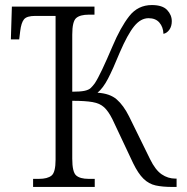

<svg xmlns="http://www.w3.org/2000/svg" viewBox="-20 -740 741 760"><path d="M111 0V-32H134Q168 -32 184 -45Q200 -58 200 -108V-677H119Q86 -677 75 -663.5Q64 -650 60 -617L56 -584H23L27 -714H354V-682H332Q297 -682 281.5 -668.5Q266 -655 266 -603V-377Q298 -377 314.5 -380.5Q331 -384 339 -391.5Q347 -399 355 -410Q367 -428 384.5 -465Q402 -502 425 -556Q457 -632 491.5 -676Q526 -720 581 -720Q623 -720 641.5 -700.5Q660 -681 660 -656Q660 -636 650.5 -622.5Q641 -609 627 -606Q626 -633 611 -650.5Q596 -668 568 -668Q537 -668 511 -636Q485 -604 454 -532Q427 -466 407.5 -428.5Q388 -391 366 -373Q415 -370 442 -346.5Q469 -323 491 -279L574 -110Q595 -67 620 -50Q645 -33 674 -33H679V0H663Q623 0 596 -6Q569 -12 548 -32.5Q527 -53 507 -94L425 -268Q409 -300 392 -315.5Q375 -331 346 -336Q317 -341 266 -341V-112Q266 -59 281.5 -45.5Q297 -32 331 -32H355V0Z"/></svg>

Font: Noto Serif SemiCondensed Light
Style: Regular
Weight: 300
Width: 4
Designer: Monotype Design Team
Foundry: Monotype Imaging Inc.
Version: Version 2.013